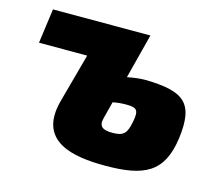

<svg xmlns="http://www.w3.org/2000/svg" viewBox="-79 -597 812 708"><g transform="rotate(15 327.0 -243.5)"><path d="M438 -334C417 -334 393 -331 369 -326L413 -497H41L23 -365H207L156 -178C111 -12 255 10 375 10C524 10 594 -23 613 -157C632 -299 584 -331 438 -334ZM433 -171C424 -127 413 -114 370 -114C336 -114 316 -123 325 -157L342 -223C361 -227 378 -228 393 -228C434 -228 443 -220 433 -171Z"/></g></svg>

Font: Exo 2 Extra Bold
Style: Italic
Weight: 800
Italic angle: -8°
Designer: Natanael Gama
Version: Version 1.001;PS 001.001;hotconv 1.0.88;makeotf.lib2.5.64775